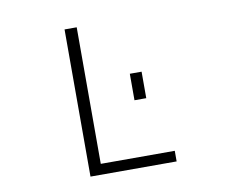

<svg xmlns="http://www.w3.org/2000/svg" viewBox="-79 -835 1158 941"><g transform="rotate(-10 500.0 -365.0)"><path d="M575.2 -330.1V-461.9H633.8V-330.1ZM297.9 1V-731.4H358.4V-51.8H726.6V1Z"/></g></svg>

Font: GenEi Gothic M Light
Style: Regular
Weight: 300
Designer: o_tamon (Modified); [Source Han Sans]
Ryoko NISHIZUKA  (kana & ideographs); Paul D. Hunt (Latin, Greek & Cyrillic); Wenl
Version: Version 1.1a;Original Version 1.004